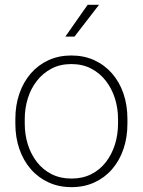

<svg xmlns="http://www.w3.org/2000/svg" viewBox="-20 -769 594 799"><path d="M43.9 -254.9V-273.4Q43.9 -331.5 60.8 -379.9Q77.6 -428.2 108.4 -463.6Q139.2 -499 181.9 -518.6Q224.6 -538.1 276.9 -538.1Q329.1 -538.1 372.1 -518.6Q415 -499 446 -463.6Q477.1 -428.2 493.7 -379.9Q510.3 -331.5 510.3 -273.4V-254.9Q510.3 -196.8 493.7 -148.4Q477.1 -100.1 446.3 -64.7Q415.5 -29.3 372.8 -9.8Q330.1 9.8 277.8 9.8Q225.1 9.8 182.4 -9.8Q139.6 -29.3 108.6 -64.7Q77.6 -100.1 60.8 -148.4Q43.9 -196.8 43.9 -254.9ZM83 -273.4V-254.9Q83 -209 95.9 -167.7Q108.9 -126.5 133.8 -94.5Q158.7 -62.5 194.8 -44.2Q231 -25.9 277.8 -25.9Q323.7 -25.9 359.9 -44.2Q396 -62.5 420.7 -94.5Q445.3 -126.5 458.3 -167.7Q471.2 -209 471.2 -254.9V-273.4Q471.2 -318.4 458.3 -359.4Q445.3 -400.4 420.4 -432.6Q395.5 -464.8 359.4 -483.6Q323.2 -502.4 276.9 -502.4Q230.5 -502.4 194.6 -483.6Q158.7 -464.8 133.5 -432.6Q108.4 -400.4 95.7 -359.4Q83 -318.4 83 -273.4ZM252 -616.7 344.7 -749H392.1L290 -616.7Z"/></svg>

Font: Roboto ExtraLight
Style: Regular
Weight: 250
Designer: Christian Robertson
Foundry: Google
Version: Version 3.009; 2024